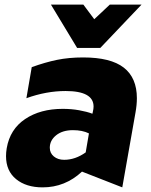

<svg xmlns="http://www.w3.org/2000/svg" viewBox="-20 -797 651 829"><path d="M257 -107Q230 -107 212.5 -121.5Q195 -136 195 -159Q195 -191 222.5 -213Q250 -235 295 -235Q336 -235 364 -221L350 -139Q305 -107 257 -107ZM571 -373Q571 -461 514.5 -505Q458 -549 339 -549Q277 -549 226 -538.5Q175 -528 117 -507L94 -373Q180 -404 263 -404Q384 -404 384 -337Q384 -327 381 -315L379 -306Q355 -315 321.5 -321Q288 -327 251 -327Q154 -327 88.5 -283Q23 -239 9 -157Q6 -139 6 -123Q6 -59 49.5 -23.5Q93 12 164 12Q261 12 334 -56L508 12L565 -311Q571 -344 571 -373ZM454 -777 387 -714 340 -777H200L313 -590H413L591 -777Z"/></svg>

Font: Geom Black
Style: Bold Italic
Weight: 900
Italic angle: -10°
Version: Version 1.102